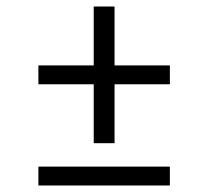

<svg xmlns="http://www.w3.org/2000/svg" viewBox="-20 -570 640 590"><path d="M332 -130H268V-311H98V-369H268V-550H332V-369H502V-311H332ZM98 0V-58H502V0Z"/></svg>

Font: Iosevka Etoile Light
Style: Regular
Weight: 300
Designer: Belleve Invis
Foundry: Belleve Invis
Version: Version 25.0.1; ttfautohint (v1.8.4)